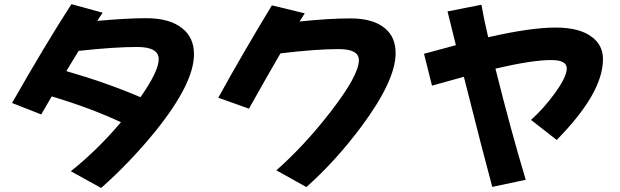

<svg xmlns="http://www.w3.org/2000/svg" viewBox="-20 -848 3040 941"><path d="M365.2 -598.6 305.2 -499.5Q502 -442.9 668.5 -371.6Q757.8 -499 757.8 -557.6Q757.8 -617.7 652.8 -617.7Q544.9 -618.2 365.2 -598.6ZM483.4 -785.6Q474.6 -773.9 456.5 -745.6Q601.6 -758.8 694.8 -758.8Q812.5 -759.3 874 -708.5Q930.7 -663.6 930.7 -582.5Q931.2 -440.4 742.7 -206.1Q618.2 -52.7 475.6 73.2L327.1 -8.8Q455.1 -110.4 572.8 -249Q422.4 -319.3 233.4 -375.5L182.1 -287.1L39.1 -343.3Q207 -637.7 330.1 -827.6Z M1473.6 -782.7Q1458 -757.8 1448.2 -742.7Q1595.7 -757.8 1696.8 -757.8Q1810.5 -757.8 1867.7 -708.5Q1918.9 -665.5 1918.9 -587.4Q1919.4 -455.1 1752.9 -230Q1624 -57.1 1481.4 68.8L1334.5 -13.2Q1473.6 -136.2 1599.6 -299.3Q1739.3 -479.5 1738.8 -552.7Q1739.3 -607.9 1638.7 -607.4Q1528.3 -607.4 1354.5 -586.4Q1284.2 -465.8 1200.2 -315.4L1049.8 -369.1Q1167 -582 1312.5 -821.8Z M2556.6 33.2 2392.6 67.9Q2349.6 -89.8 2253.4 -471.7Q2149.9 -443.4 2097.2 -428.2L2058.1 -584.5Q2110.8 -599.1 2214.4 -626.5L2173.3 -792L2339.4 -824.7Q2351.1 -757.3 2372.6 -665.5Q2583 -713.4 2703.6 -712.9Q2820.3 -712.9 2879.9 -667.5Q2935.5 -627 2935.1 -557.6Q2935.5 -392.6 2708.5 -162.1L2582.5 -260.3Q2646 -317.4 2697.8 -389.2Q2757.8 -470.7 2757.8 -512.7Q2757.8 -554.2 2679.7 -553.7Q2589.8 -553.7 2408.2 -511.7Q2483.4 -210 2556.6 33.2Z"/></svg>

Font: Droid Sans
Style: Regular
Weight: 400
Foundry: Ascender Corporation
Version: Version 1.00 build 114